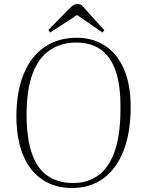

<svg xmlns="http://www.w3.org/2000/svg" viewBox="-20 -927 719 961"><path d="M62 -341Q62 -468 98.5 -556.5Q135 -645 203 -691.5Q271 -738 364 -738Q445 -738 506 -698Q567 -658 600.5 -581Q634 -504 634 -391Q634 -264 598.5 -173Q563 -82 497.5 -34Q432 14 340 14Q256 14 193.5 -27Q131 -68 97 -147.5Q63 -227 62 -341ZM113 -358Q113 -234 140 -157.5Q167 -81 219.5 -46Q272 -11 347 -11Q418 -11 471 -48.5Q524 -86 553.5 -168Q583 -250 583 -383Q584 -502 558 -574.5Q532 -647 482.5 -680.5Q433 -714 361 -714Q287 -714 231 -677Q175 -640 144.5 -562Q114 -484 113 -358ZM502 -776 493 -764 366 -852 231 -764 222 -777 325 -882Q337 -894 346.5 -900.5Q356 -907 366 -907Q373 -907 378.5 -905.5Q384 -904 388 -902Z"/></svg>

Font: Literata 60pt ExtraLight
Style: Italic
Weight: 250
Italic angle: -2°
Designer: Latin by Veronika Burian and Jose Scaglione. Greek by Irene Vlachou. Cyrillic by Vera Evstafieva
Foundry: TypeTogether
Version: Version 3.103;gftools[0.9.29]